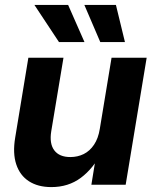

<svg xmlns="http://www.w3.org/2000/svg" viewBox="-20 -760 634 790"><path d="M191.4 9.8Q136.2 9.8 99.1 -14.2Q62 -38.1 46.9 -83.7Q31.7 -129.4 42.5 -193.8L96.7 -522.5H241.2L190.9 -220.2Q182.6 -168.9 203.4 -141.4Q224.1 -113.8 269.5 -113.8Q299.3 -113.8 324.5 -126.2Q349.6 -138.7 366.9 -164.6Q384.3 -190.4 390.6 -229.5L439 -522.5H583.5L497.1 0H356L377.9 -134.8H398.9Q363.8 -66.4 312.5 -28.3Q261.2 9.8 191.4 9.8ZM392.6 -586.9 327.1 -739.7H457L494.1 -586.9ZM222.7 -586.9 121.6 -739.7H260.3L327.6 -586.9Z"/></svg>

Font: Inter 28pt
Style: Bold Italic
Weight: 700
Italic angle: -9.3988°
Designer: Rasmus Andersson
Foundry: rsms
Version: Version 4.001;git-66647c0bb